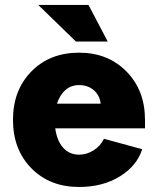

<svg xmlns="http://www.w3.org/2000/svg" viewBox="-20 -744 628 772"><path d="M32.2 -262.2Q32.2 -381.3 106.2 -456.8Q180.2 -532.2 297.9 -532.2Q414.1 -532.2 488.5 -456.5Q563 -380.9 563 -262.2V-228H202.1Q209 -177.7 234.1 -149.9Q259.3 -122.1 297.9 -122.1Q328.6 -122.1 356.2 -139.4Q383.8 -156.7 397.9 -186L551.8 -144Q530.3 -76.7 461.4 -34.4Q392.6 7.8 297.9 7.8Q180.2 7.8 106.2 -67.4Q32.2 -142.6 32.2 -262.2ZM297.9 -401.9Q266.1 -401.9 243.4 -382.3Q220.7 -362.8 209 -327.1H384.8Q380.9 -360.8 357.2 -381.3Q333.5 -401.9 297.9 -401.9ZM285.2 -577.1 133.8 -724.1H335.9L413.1 -577.1Z"/></svg>

Font: LT Superior Black
Style: Regular
Weight: 900
Designer: Daniel Lyons
Foundry: LyonsType
Version: Version 2.005